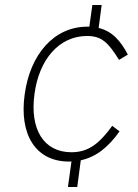

<svg xmlns="http://www.w3.org/2000/svg" viewBox="-20 -743 547 763"><path d="M264 -138C153 -138 98 -230 117 -369C135 -507 215 -600 326 -600C383 -600 410 -575 453 -505L488 -526C460 -580 426 -619 372 -632L384 -723H347L335 -637H327C194 -637 99 -526 78 -367C56 -209 121 -101 254 -101H264L250 0H287L301 -106C361 -119 410 -157 455 -221L426 -243C374 -171 330 -138 264 -138Z"/></svg>

Font: United Sans Thin
Style: Italic
Weight: 100
Italic angle: -8°
Designer: Pablo Impallari, Rodrigo Fuenzalida (Modified by Dan O. Williams)
Version: Version 1.000;PS 001.000;hotconv 1.0.88;makeotf.lib2.5.64775